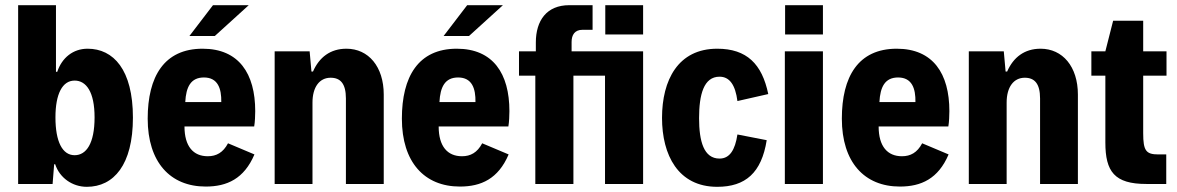

<svg xmlns="http://www.w3.org/2000/svg" viewBox="-20 -710 4542 741"><path d="M318 -522C262 -522 219 -487 201 -433H196V-690H50V0H183L189 -76H193C210 -24 259 11 315 11C419 11 493 -74 493 -256C493 -441 418 -522 318 -522ZM268 -111C221 -111 194 -163 194 -257C194 -348 221 -399 268 -399C313 -399 345 -355 345 -257C345 -156 313 -111 268 -111Z M940 -690H802L711 -571H809ZM782 -107C726 -107 692 -145 692 -222H961C964 -238 965 -266 965 -281C965 -426 902 -522 762 -522C613 -522 550 -414 550 -252C550 -84 637 10 774 10C856 10 922 -20 962 -114L860 -157C841 -121 815 -107 782 -107ZM767 -411C821 -411 835 -368 834 -316H695C698 -374 716 -411 767 -411Z M1040 0H1186V-314C1186 -374 1213 -410 1256 -410C1294 -410 1315 -387 1315 -330V0H1461V-345C1461 -453 1402 -522 1317 -522C1255 -522 1212 -489 1188 -434H1182L1175 -512H1040Z M1921 -690H1783L1692 -571H1790ZM1763 -107C1707 -107 1673 -145 1673 -222H1942C1945 -238 1946 -266 1946 -281C1946 -426 1883 -522 1743 -522C1594 -522 1531 -414 1531 -252C1531 -84 1618 10 1755 10C1837 10 1903 -20 1943 -114L1841 -157C1822 -121 1796 -107 1763 -107ZM1748 -411C1802 -411 1816 -368 1815 -316H1676C1679 -374 1697 -411 1748 -411Z M2462 -512H2186V-548C2186 -575 2198 -595 2228 -595H2267V-690H2177C2090 -690 2048 -631 2048 -546V-512H1983V-418H2046V0H2193V-418H2315V0H2462ZM2316 -690V-577H2462V-690Z M2748 11C2857 11 2919 -43 2939 -169L2826 -191C2817 -131 2796 -98 2757 -98C2696 -98 2678 -165 2678 -254C2678 -345 2696 -414 2757 -414C2796 -414 2818 -382 2826 -320L2945 -347C2921 -463 2862 -522 2748 -522C2597 -522 2535 -401 2535 -255C2535 -112 2597 11 2748 11Z M3010 -577H3156V-690H3010ZM3009 0H3156V-512H3009Z M3461 -107C3405 -107 3371 -145 3371 -222H3640C3643 -238 3644 -266 3644 -281C3644 -426 3581 -522 3441 -522C3292 -522 3229 -414 3229 -252C3229 -84 3316 10 3453 10C3535 10 3601 -20 3641 -114L3539 -157C3520 -121 3494 -107 3461 -107ZM3446 -411C3500 -411 3514 -368 3513 -316H3374C3377 -374 3395 -411 3446 -411Z M3719 0H3865V-314C3865 -374 3892 -410 3935 -410C3973 -410 3994 -387 3994 -330V0H4140V-345C4140 -453 4081 -522 3996 -522C3934 -522 3891 -489 3867 -434H3861L3854 -512H3719Z M4404 0H4481V-114H4451C4403 -114 4392 -128 4392 -196V-418H4482V-512H4392V-630H4276L4246 -512H4192V-418H4246V-160C4246 -48 4281 0 4404 0Z"/></svg>

Font: Decalotype
Style: Bold
Weight: 700
Designer: Alfredo Marco Pradil
Foundry: Alfredo Marco Pradil
Version: Version 1.0